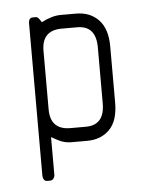

<svg xmlns="http://www.w3.org/2000/svg" viewBox="-38 -327 343 448"><g transform="rotate(-5 133.5 -102.5)"><path d="M156 4H120Q109 4 99.5 1Q90 -2 73 -12V76Q73 81 70 85Q67 89 62 89H55Q50 89 47.5 85Q45 81 45 76V-282Q45 -287 47.5 -290.5Q50 -294 55 -294H62Q65 -294 67.5 -291.5Q70 -289 75 -281Q100 -294 120 -294H156Q189 -294 209 -273Q229 -252 229 -211V-79Q229 -37 209 -16.5Q189 4 156 4ZM200 -211Q200 -262 156 -262H120Q73 -262 73 -214V-77Q73 -29 120 -29H156Q200 -29 200 -80Z"/></g></svg>

Font: Chathura
Style: Regular
Weight: 400
Designer: Appaji Ambarisha Darbha
Foundry: Aditya Fonts
Version: Version 1.001 2016